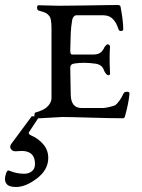

<svg xmlns="http://www.w3.org/2000/svg" viewBox="-127 -471 568 768"><path d="M66 161Q66 208 21 242.5Q-24 277 -63 277Q-92 277 -101 264Q-112 250 -103 223Q-98 207 -89 212Q-61 224 -29 224Q-13 224 0 214.5Q13 205 13 185Q13 136 -34 133Q-56 133 -61 134Q-77 136 -84 124Q-90 114 -80 102L0 -6H31L-10 56Q-17 65 0 72Q26 83 46 106Q66 129 66 161ZM257 -216Q209 -223 171 -217Q154 -215 154 -200Q154 -168 156 -90Q158 -39 199 -39H287Q292 -39 310.5 -43Q329 -47 335 -51Q353 -66 367 -97Q370 -104 382 -104Q391 -104 391 -96Q387 -56 374 -10Q372 2 365 2Q314 2 233.5 -0.5Q153 -3 122 -3L15 3Q13 3 11.5 -3Q10 -9 11 -15Q12 -21 15 -21Q47 -30 60 -42Q79 -59 79 -79V-357Q79 -398 70 -407Q67 -410 65 -412.5Q63 -415 60.5 -416.5Q58 -418 56.5 -419Q55 -420 51 -421.5Q47 -423 45 -423.5Q43 -424 37 -426Q31 -428 27 -429Q22 -430 21.5 -440Q21 -450 27 -450Q41 -450 66.5 -449Q92 -448 108 -448Q147 -448 203 -449Q259 -450 297.5 -450.5Q336 -451 343 -451Q354 -451 355 -445Q366 -388 366 -353Q366 -347 355 -347Q350 -347 347 -354Q338 -381 327 -392Q312 -410 285 -410H179Q173 -410 168 -404.5Q163 -399 162 -392Q157 -364 156 -339Q154 -273 154 -268Q154 -253 161 -253H248Q267 -253 278 -263Q287 -272 290 -281Q299 -294 304 -294Q307 -294 310.5 -290.5Q314 -287 313 -283Q310 -243 313 -182Q315 -170 307 -170Q298 -170 289 -189Q283 -211 257 -216Z"/></svg>

Font: EB Garamond 12 All SC
Style: AllSC
Weight: 400
Version: Version 0.016 ; ttfautohint (v0.97) -l 8 -r 50 -G 200 -x 0 -